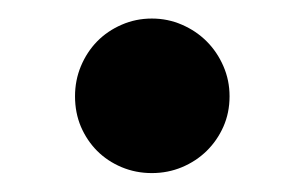

<svg xmlns="http://www.w3.org/2000/svg" viewBox="-20 -177 325 205"><path d="M60.1 -74.2Q60.1 -91.3 66.4 -106.4Q72.8 -121.6 83.7 -132.8Q94.7 -144 109.9 -150.6Q125 -157.2 142.1 -157.2Q159.2 -157.2 174.3 -150.6Q189.5 -144 200.7 -132.8Q211.9 -121.6 218.5 -106.4Q225.1 -91.3 225.1 -74.2Q225.1 -56.6 218.5 -41.7Q211.9 -26.9 200.7 -15.9Q189.5 -4.9 174.3 1.5Q159.2 7.8 142.1 7.8Q125 7.8 109.9 1.5Q94.7 -4.9 83.7 -15.9Q72.8 -26.9 66.4 -41.7Q60.1 -56.6 60.1 -74.2Z"/></svg>

Font: Berkshire Swash
Style: Regular
Weight: 400
Designer: Astigmatic (AOETI)
Foundry: Astigmatic (AOETI)
Version: Version 1.001